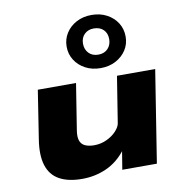

<svg xmlns="http://www.w3.org/2000/svg" viewBox="-92 -941 997 1039"><g transform="rotate(-10 406.5 -421.5)"><path d="M277 11Q200 11 151.5 -16Q103 -43 85.5 -99.5Q68 -156 82 -242L123 -506H333L293 -254Q287 -218 294.5 -196.5Q302 -175 322.5 -166Q343 -157 372 -157Q408 -157 440.5 -172Q473 -187 494.5 -210.5Q516 -234 518 -255L558 -506H768L688 0H498L515 -104H518Q473 -45 410.5 -17Q348 11 277 11ZM479 -562Q432 -562 395.5 -581.5Q359 -601 338 -634Q317 -667 317 -708Q317 -749 338 -782Q359 -815 395.5 -834.5Q432 -854 479 -854Q526 -854 562.5 -834.5Q599 -815 620 -782Q641 -749 641 -707Q641 -666 620 -633.5Q599 -601 562.5 -581.5Q526 -562 479 -562ZM479 -636Q512 -636 531.5 -656.5Q551 -677 551 -709Q551 -741 531.5 -760.5Q512 -780 478 -780Q447 -780 427 -760.5Q407 -741 407 -709Q407 -677 426.5 -656.5Q446 -636 479 -636Z"/></g></svg>

Font: Nunito Sans 7pt Expanded Black
Style: Italic
Weight: 900
Width: 7
Italic angle: -9°
Designer: Vernon Adams
Foundry: Vernon Adams
Version: Version 3.101;gftools[0.9.27]